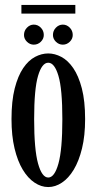

<svg xmlns="http://www.w3.org/2000/svg" viewBox="-20 -745 392 776"><path d="M175 11Q146.5 11 119.8 -6.8Q93 -24.5 72 -59.2Q51 -94 38.8 -145.2Q26.5 -196.5 26.5 -263.5Q26.5 -337 39.5 -387.8Q52.5 -438.5 73.8 -469.8Q95 -501 121.5 -515Q148 -529 175 -529Q201.5 -529 228 -515Q254.5 -501 276 -469.8Q297.5 -438.5 310.8 -387.8Q324 -337 324 -263.5Q324 -196.5 311.5 -145.2Q299 -94 278 -59.2Q257 -24.5 230.2 -6.8Q203.5 11 175 11ZM175 -27.5Q200.5 -27.5 216.2 -84Q232 -140.5 232 -263.5Q232 -385.5 216.2 -438.5Q200.5 -491.5 175 -491.5Q149.5 -491.5 133.8 -438.5Q118 -385.5 118 -263.5Q118 -140.5 133.8 -84Q149.5 -27.5 175 -27.5ZM234 -564.5Q218 -564.5 206 -576.2Q194 -588 194 -603.5Q194 -621 206 -633.2Q218 -645.5 234 -645.5Q250 -645.5 262 -633.2Q274 -621 274 -603.5Q274 -588 262 -576.2Q250 -564.5 234 -564.5ZM116.5 -564.5Q101 -564.5 89 -576.2Q77 -588 77 -603.5Q77 -621 89 -633.2Q101 -645.5 116.5 -645.5Q133 -645.5 145 -633.2Q157 -621 157 -603.5Q157 -588 145 -576.2Q133 -564.5 116.5 -564.5ZM66.5 -690V-725H284.5V-690Z"/></svg>

Font: Imbue Thin 10pt Medium
Style: Regular
Weight: 500
Version: Version 1.102